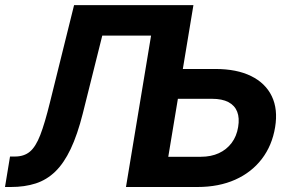

<svg xmlns="http://www.w3.org/2000/svg" viewBox="-28 -748 1165 768"><path d="M-8 0 12.1 -121.9H31.7Q68.2 -121.9 91.5 -141.4Q114.8 -160.8 133.1 -207.9Q151.3 -255.1 171.8 -338.4L268.3 -727.5H611.5L591.2 -605.6H381.1L303.1 -293.7Q281.6 -208.6 254.6 -151.9Q227.6 -95.2 193.2 -61.8Q158.7 -28.4 114.7 -14.2Q70.8 0 15.2 0ZM650.5 -472.1H833.3Q919 -472.1 976.5 -443.7Q1034 -415.4 1059.2 -363.1Q1084.3 -310.8 1072.5 -239.4Q1060.5 -166 1019.3 -112.2Q978.1 -58.4 912.7 -29.2Q847.2 0 761.5 0H475.9L596.5 -727.5H745.7L645.1 -120.9H775.5Q816.1 -120.9 847.2 -135.2Q878.4 -149.5 898.5 -176.2Q918.6 -202.9 924.6 -240Q930.6 -275.9 920.8 -301Q911 -326.1 885.8 -339.5Q860.5 -352.8 820 -352.8H631Z"/></svg>

Font: Inter
Style: Italic
Weight: 400
Italic angle: -9.3988°
Designer: Rasmus Andersson
Foundry: rsms
Version: Version 4.001;git-66647c0bb